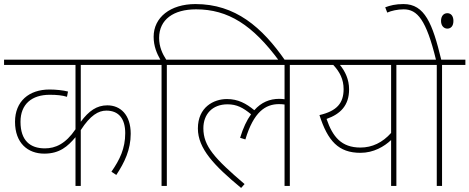

<svg xmlns="http://www.w3.org/2000/svg" viewBox="-20 -916 2313 946"><path d="M692 -596V-622H0V-596H352V-279C303 -207 253 -185 201 -185C129 -185 81 -223 81 -316C81 -403 137 -449 225 -449C261 -449 288 -446 310 -439L315 -465C292 -471 256 -475 224 -475C123 -475 54 -417 54 -316C54 -210 118 -159 198 -159C274 -159 314 -195 352 -240V0H378V-275C425 -348 465 -371 504 -371C566 -371 597 -330 597 -260C597 -184 570 -129 529 -70L553 -54C594 -116 624 -179 624 -257C624 -351 573 -397 509 -397C457 -397 418 -370 378 -316V-596Z M776 -596V0H802V-596H917V-622H799C780 -651 764 -686 764 -729C764 -820 835 -870 946 -870C1104 -870 1225 -793 1356 -615H1387C1271 -783 1139 -896 943 -896C819 -896 737 -830 737 -735C737 -688 753 -652 770 -622H677V-596Z M902 -596H1382V-427C1375 -428 1366 -429 1356 -429C1309 -429 1267 -412 1233 -373C1193 -406 1153 -428 1098 -428C1033 -428 955 -388 955 -283C955 -184 1035 -100 1168 10L1185 -9C1038 -135 982 -195 982 -284C982 -353 1026 -402 1101 -402C1147 -402 1178 -385 1217 -353C1196 -324 1178 -286 1163 -237L1189 -229C1230 -365 1288 -403 1355 -403C1367 -403 1375 -402 1382 -401V0H1408V-596H1523V-622H902Z M2048 -622H1508V-596H1622C1654 -562 1673 -525 1673 -477C1673 -408 1640 -369 1554 -349C1595 -221 1648 -163 1756 -163C1821 -163 1873 -194 1907 -226V0H1933V-596H2048ZM1589 -330C1657 -354 1700 -396 1700 -476C1700 -524 1681 -564 1655 -596H1907V-261C1865 -214 1814 -189 1756 -189C1662 -189 1619 -242 1589 -330Z M2158 -596H2273V-622H2154C2111 -800 2073 -896 1968 -896C1928 -896 1902 -889 1878 -880L1888 -854C1908 -863 1939 -870 1969 -870C2036 -870 2080 -819 2128 -622H2033V-596H2132V0H2158ZM2153 -813C2153 -788 2168 -775 2184 -775C2201 -775 2214 -787 2214 -813C2214 -836 2203 -851 2184 -851C2166 -851 2153 -837 2153 -813Z"/></svg>

Font: Noto Sans Devanagari UI Thin
Style: Regular
Weight: 100
Designer: Jelle Bosma - Monotype Design Team
Foundry: Monotype Imaging Inc.
Version: Version 2.004